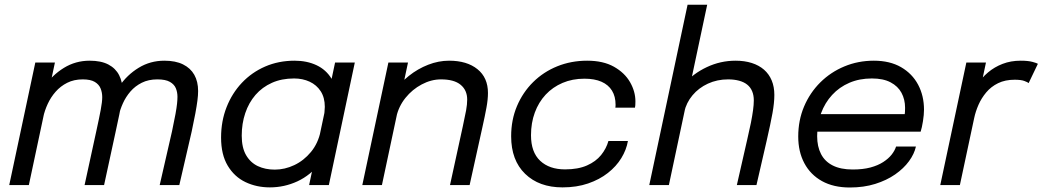

<svg xmlns="http://www.w3.org/2000/svg" viewBox="-20 -802 4518 832"><path d="M346.5 0 397.5 -234.5Q410 -291.5 416.5 -326.2Q423 -361 423 -381Q423 -401 416 -418.5Q409 -436 390.8 -447Q372.5 -458 338.5 -458Q300.5 -458 271.2 -443.2Q242 -428.5 221 -404.5Q200 -380.5 186.8 -351.8Q173.5 -323 167.5 -295L123.5 -314.5Q136.5 -374.5 171.2 -425.5Q206 -476.5 256.8 -507.8Q307.5 -539 368.5 -539Q418 -539 449.5 -522.5Q481 -506 496.2 -476.2Q511.5 -446.5 511.5 -406Q511.5 -389.5 507.8 -364.8Q504 -340 497 -305.8Q490 -271.5 480 -226L431 0ZM20 0 133 -531H218L105 0ZM672 0 725.5 -233.5Q735.5 -280.5 740.5 -308.2Q745.5 -336 747.2 -352.8Q749 -369.5 749 -382.5Q749 -402.5 742 -419.5Q735 -436.5 716.2 -447.2Q697.5 -458 662 -458Q623.5 -458 594.5 -443.5Q565.5 -429 545.2 -405.5Q525 -382 512.8 -354.8Q500.5 -327.5 495 -302.5L451 -321Q463 -378 496.8 -427.8Q530.5 -477.5 580.8 -508.2Q631 -539 692.5 -539Q740.5 -539 773 -523Q805.5 -507 822 -477.8Q838.5 -448.5 838.5 -407.5Q838.5 -389.5 835.5 -366.2Q832.5 -343 826.5 -310.5Q820.5 -278 810.5 -231.5L757 0Z M1149.5 10Q1091.5 10 1043.5 -13Q995.5 -36 966.8 -84Q938 -132 938 -206Q938 -277 961.8 -337.5Q985.5 -398 1028.2 -443.2Q1071 -488.5 1129.2 -513.8Q1187.5 -539 1256.5 -539Q1310 -539 1351.5 -519.5Q1393 -500 1416.8 -460.8Q1440.5 -421.5 1440.5 -363Q1440.5 -348.5 1438.2 -327.8Q1436 -307 1432 -292.5H1382Q1384.5 -301 1386 -315.5Q1387.5 -330 1387.5 -339Q1387.5 -379 1369.8 -406.5Q1352 -434 1321.8 -448Q1291.5 -462 1254.5 -462Q1200.5 -462 1158.5 -443.2Q1116.5 -424.5 1087.2 -390.8Q1058 -357 1042.8 -311.8Q1027.5 -266.5 1027.5 -214Q1027.5 -162.5 1046.2 -130Q1065 -97.5 1097.2 -82.2Q1129.5 -67 1170.5 -67Q1214 -67 1255.2 -86.5Q1296.5 -106 1327.5 -143.5Q1358.5 -181 1369.5 -234L1427 -230.5Q1410 -149.5 1367.8 -96Q1325.5 -42.5 1268.8 -16.2Q1212 10 1149.5 10ZM1405 0H1319.5L1432 -531H1517.5Z M1930 0 1985.5 -254.5Q1995 -297.5 1999.8 -323.8Q2004.5 -350 2004.5 -370.5Q2004.5 -411 1976.2 -434.5Q1948 -458 1891 -458Q1848.5 -458 1807.5 -436.2Q1766.5 -414.5 1737 -377.8Q1707.5 -341 1697.5 -295.5L1648.5 -314Q1658.5 -361 1685.8 -401.8Q1713 -442.5 1751.8 -473.2Q1790.5 -504 1835.5 -521.5Q1880.5 -539 1926 -539Q2003.5 -539 2049 -502.2Q2094.5 -465.5 2094.5 -399Q2094.5 -371.5 2088 -335.8Q2081.5 -300 2069.5 -246.5L2015 0ZM1550 0 1663 -531H1748L1635 0Z M2417.5 10Q2316 10 2255.5 -48.8Q2195 -107.5 2195 -211.5Q2195 -282.5 2220.2 -342.2Q2245.5 -402 2290.2 -446.2Q2335 -490.5 2395 -514.8Q2455 -539 2524.5 -539Q2594 -539 2640.5 -512.8Q2687 -486.5 2710.2 -446Q2733.5 -405.5 2733.5 -362.5Q2733.5 -352.5 2733 -346Q2732.5 -339.5 2731.5 -335.5H2646.5Q2647 -338 2647.2 -341.2Q2647.5 -344.5 2647.5 -348Q2647.5 -384 2632 -409.2Q2616.5 -434.5 2586.5 -447.8Q2556.5 -461 2512.5 -461Q2460.5 -461 2417.8 -442.8Q2375 -424.5 2344.5 -391.8Q2314 -359 2297.5 -314.2Q2281 -269.5 2281 -216Q2281 -142.5 2320.8 -105.2Q2360.5 -68 2428.5 -68Q2485 -68 2523.5 -85Q2562 -102 2584.8 -130.2Q2607.5 -158.5 2616.5 -191H2701Q2694.5 -153 2672.5 -117Q2650.5 -81 2614.2 -52.5Q2578 -24 2528.5 -7Q2479 10 2417.5 10Z M3173 0 3218 -197.5Q3227.5 -238 3233.8 -269.2Q3240 -300.5 3243.2 -324.5Q3246.5 -348.5 3246.5 -367Q3246.5 -389.5 3239.2 -406.8Q3232 -424 3218 -435.2Q3204 -446.5 3183 -452.2Q3162 -458 3135 -458Q3087.5 -458 3047.5 -439.5Q3007.5 -421 2980.8 -389Q2954 -357 2945 -316.5L2889.5 -333Q2902 -390 2943 -436.8Q2984 -483.5 3043 -511.2Q3102 -539 3167.5 -539Q3206.5 -539 3237.8 -529Q3269 -519 3290.8 -500Q3312.5 -481 3324 -453.5Q3335.5 -426 3335.5 -390.5Q3335.5 -357 3327.5 -312.2Q3319.5 -267.5 3301.5 -189L3258 0ZM2793.5 0 2959.5 -781.5H3044.5L2878.5 0Z M3484 -231.5 3500 -307.5H3910.5L3895.5 -282.5Q3898.5 -293 3900.2 -304Q3902 -315 3902 -335Q3902 -371 3886.5 -399.8Q3871 -428.5 3839.2 -445.2Q3807.5 -462 3758 -462Q3704 -462 3660.5 -443.2Q3617 -424.5 3585.8 -390.5Q3554.5 -356.5 3537.8 -311Q3521 -265.5 3521 -212Q3521 -167 3537.8 -134.5Q3554.5 -102 3588.8 -84.8Q3623 -67.5 3675 -67.5Q3719 -67.5 3751.8 -76.2Q3784.5 -85 3807.2 -99.8Q3830 -114.5 3843.8 -132Q3857.5 -149.5 3863 -167H3949Q3942 -135 3919 -103.5Q3896 -72 3859 -46.2Q3822 -20.5 3772.5 -5Q3723 10.5 3662.5 10.5Q3592 10.5 3542 -17.2Q3492 -45 3465.5 -94.8Q3439 -144.5 3439 -210.5Q3439 -280.5 3464.2 -340.2Q3489.5 -400 3534.5 -444.8Q3579.5 -489.5 3639 -514.2Q3698.5 -539 3766.5 -539Q3836 -539 3884.5 -511Q3933 -483 3958.5 -435Q3984 -387 3984 -326.5Q3984 -305 3979.5 -276.8Q3975 -248.5 3969.5 -231.5Z M4054.5 0 4167.5 -531H4252.5L4218 -368L4187 -378Q4196.5 -407.5 4215.2 -436.2Q4234 -465 4261.5 -488.2Q4289 -511.5 4324.5 -525.2Q4360 -539 4403 -539Q4435 -539 4454.2 -533.8Q4473.5 -528.5 4477.5 -525.5L4437.5 -442Q4433.5 -445.5 4419.2 -451Q4405 -456.5 4377 -456.5Q4335.5 -456.5 4305 -441.5Q4274.5 -426.5 4253.8 -401.8Q4233 -377 4220.2 -348Q4207.5 -319 4201.5 -290.5L4139.5 0Z"/></svg>

Font: Epilogue
Style: Italic
Weight: 400
Italic angle: -12°
Designer: Tyler Finck
Foundry: Etcetera Type Co
Version: Version 2.112